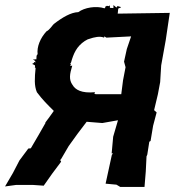

<svg xmlns="http://www.w3.org/2000/svg" viewBox="-30 -736 692 760"><path d="M183 -297C172 -281 160 -265 148 -249L151 -251C132 -217 112 -183 92 -149L82 -148L47 -101L21 -51L-10 2L34 -4H100L143 -1C165 -33 188 -65 212 -96L208 -103L211 -105L242 -158C265 -191 289 -223 313 -254L375 -249L437 -260L418 -195L412 -129L418 -128L413 -124L388 -9L431 -5L446 4H542L547 -57L550 -117L553 -124L561 -175L566 -178L576 -238L590 -291L580 -300L595 -363L604 -411L608 -477L626 -577L642 -685L436 -682L438 -702L449 -707V-708L435 -712L431 -706L419 -716V-704L405 -705V-715C397 -707 396 -717 390 -711C388 -715 388 -706 384 -703C350 -714 304 -706 280 -688C251 -687 218 -668 183 -641C179 -638 166 -617 154 -612C130 -586 115 -551 119 -521C113 -518 115 -510 114 -501C103 -503 112 -498 100 -502C108 -496 110 -494 111 -489C101 -493 111 -489 97 -483C109 -477 110 -480 108 -467C109 -470 103 -467 111 -468C107 -427 105 -397 116 -371C140 -339 156 -324 183 -297ZM382 -587 383 -592 391 -587 489 -592 472 -542 461 -492 467 -470 457 -418 450 -363H349C339 -366 346 -366 346 -371C292 -366 268 -381 257 -400C242 -421 246 -443 256 -476C251 -475 243 -475 248 -476C255 -485 244 -480 251 -488C261 -524 273 -552 306 -574C313 -577 314 -580 323 -582C343 -589 366 -594 382 -587Z"/></svg>

Font: Asimov Print
Style: DIt
Weight: 250
Width: 0
Designer: Google
Version: Version 2.000980: 2014